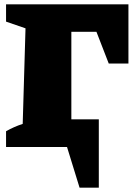

<svg xmlns="http://www.w3.org/2000/svg" viewBox="-20 -680 615 888"><path d="M574 -660V-386H483L426 -533H310V-128H437V188H348L290 0H8V-73Q45 -94 85 -107L98 -549L8 -580V-660Z"/></svg>

Font: Piazzolla Black
Style: Regular
Weight: 900
Designer: Juan Pablo del Peral
Foundry: Huerta Tipografica
Version: Version 1.330